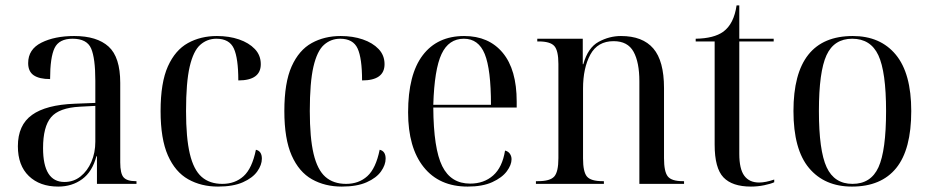

<svg xmlns="http://www.w3.org/2000/svg" viewBox="-20 -679 3435 709"><path d="M195 10Q127 10 86.5 -29Q46 -68 46 -139Q46 -217 98 -254.5Q150 -292 256 -296L332 -299V-381Q332 -464 316.5 -500Q301 -536 248 -536Q198 -536 181.5 -501.5Q165 -467 165 -387Q125 -387 104.5 -401Q84 -415 84 -446Q84 -497 133 -521.5Q182 -546 254 -546Q338 -546 381 -507Q424 -468 424 -373V-79Q424 -38 436.5 -24Q449 -10 481 -10H484V0H338V-102H336Q321 -45 283.5 -17.5Q246 10 195 10ZM218 -7Q252 -7 277.5 -27.5Q303 -48 317.5 -81.5Q332 -115 332 -156V-288L275 -285Q198 -281 168.5 -246Q139 -211 139 -132Q139 -7 218 -7Z M785 10Q723 10 675 -17Q627 -44 600 -105Q573 -166 573 -269Q573 -374 600 -434Q627 -494 674 -520Q721 -546 781 -546Q826 -546 862.5 -533.5Q899 -521 921 -498Q943 -475 943 -442Q943 -382 860 -382Q860 -464 843.5 -500Q827 -536 779 -536Q745 -536 719.5 -513.5Q694 -491 680.5 -433Q667 -375 667 -269Q667 -170 681 -111Q695 -52 724.5 -26Q754 0 801 0Q848 0 879.5 -28.5Q911 -57 925 -126Q947 -121 947 -93Q947 -70 930 -46Q913 -22 877 -6Q841 10 785 10Z M1242 10Q1180 10 1132 -17Q1084 -44 1057 -105Q1030 -166 1030 -269Q1030 -374 1057 -434Q1084 -494 1131 -520Q1178 -546 1238 -546Q1283 -546 1319.5 -533.5Q1356 -521 1378 -498Q1400 -475 1400 -442Q1400 -382 1317 -382Q1317 -464 1300.5 -500Q1284 -536 1236 -536Q1202 -536 1176.5 -513.5Q1151 -491 1137.5 -433Q1124 -375 1124 -269Q1124 -170 1138 -111Q1152 -52 1181.5 -26Q1211 0 1258 0Q1305 0 1336.5 -28.5Q1368 -57 1382 -126Q1404 -121 1404 -93Q1404 -70 1387 -46Q1370 -22 1334 -6Q1298 10 1242 10Z M1707 10Q1602 10 1544.5 -62Q1487 -134 1487 -264Q1487 -404 1541 -475Q1595 -546 1694 -546Q1785 -546 1836.5 -484Q1888 -422 1888 -304V-282H1580Q1581 -130 1613 -65.5Q1645 -1 1716 -1Q1767 -1 1801 -31Q1835 -61 1845 -123Q1857 -120 1863 -111Q1869 -102 1869 -91Q1869 -70 1851.5 -46.5Q1834 -23 1798 -6.5Q1762 10 1707 10ZM1793 -292Q1793 -423 1770 -479.5Q1747 -536 1693 -536Q1637 -536 1610.5 -479.5Q1584 -423 1580 -292Z M1959 0V-10H1967Q2011 -10 2026.5 -27Q2042 -44 2042 -95V-443Q2042 -492 2027 -509Q2012 -526 1969 -526H1964V-536H2132V-442H2134Q2151 -503 2190.5 -524.5Q2230 -546 2273 -546Q2353 -546 2392.5 -500Q2432 -454 2432 -354V-95Q2432 -45 2446 -27.5Q2460 -10 2501 -10H2506V0H2341V-379Q2341 -449 2319.5 -488Q2298 -527 2246 -527Q2187 -527 2160 -477.5Q2133 -428 2133 -352V-94Q2133 -44 2147.5 -27Q2162 -10 2205 -10H2210V0Z M2753 10Q2684 10 2651.5 -24Q2619 -58 2619 -145V-526H2549V-536Q2616 -537 2651 -562Q2671 -577 2683 -601Q2695 -625 2700 -659H2710V-536H2837V-526H2710V-111Q2710 -55 2728.5 -30Q2747 -5 2783 -5Q2807 -5 2839 -16V-6Q2826 0 2802 5Q2778 10 2753 10Z M3126 10Q3025 10 2967.5 -58.5Q2910 -127 2910 -269Q2910 -546 3129 -546Q3231 -546 3288 -477Q3345 -408 3345 -269Q3345 -127 3289.5 -58.5Q3234 10 3126 10ZM3128 0Q3196 0 3224 -61.5Q3252 -123 3252 -269Q3252 -414 3223.5 -475Q3195 -536 3127 -536Q3060 -536 3032 -475Q3004 -414 3004 -269Q3004 -123 3032.5 -61.5Q3061 0 3128 0Z"/></svg>

Font: Noto Serif Display SemiCondensed
Style: Regular
Weight: 400
Width: 4
Designer: Monotype Design Team
Foundry: Monotype Imaging Inc.
Version: Version 2.009